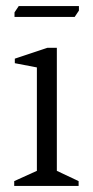

<svg xmlns="http://www.w3.org/2000/svg" viewBox="-20 -615 306 635"><path d="M27 0V-16L102 -50V-392L29 -406V-421L137 -457H168V-50L240 -16V0ZM28 -559V-574L42 -595H241V-580L227 -559Z"/></svg>

Font: Ancizar Serif Light
Style: Regular
Weight: 300
Designer: Cesar Puertas, Viviana Monsalve, Julian Moncada, Julian Prieto, Jose Castro, Felipe Aragon, Mariel Hernandez, Sara Alarc
Version: Version 8.100